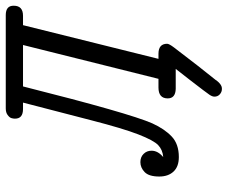

<svg xmlns="http://www.w3.org/2000/svg" viewBox="-84 -568 817 690"><g transform="rotate(-90 325.0 -222.5)"><path d="M36.1 -59.1Q36.1 -96.2 52 -111.6Q67.9 -127 87.9 -127Q106 -127 117.4 -115.5Q128.9 -104 128.9 -86.9Q128.9 -64 106 -44.9Q131.8 -46.9 148.9 -63Q166 -79.1 187.5 -134.5Q209 -189.9 237.8 -301.8L301.8 -548.8H278.8Q243.7 -548.8 244.1 -578.1Q244.1 -584 246.1 -590.6Q248 -597.2 257.1 -604Q266.1 -610.8 280.8 -610.8H616.2Q650.4 -610.8 649.9 -582Q649.9 -548.8 613.8 -548.8H580.1L459 -62H477.1Q513.2 -62 513.2 -30.8Q513.2 -23.9 500 -6.3Q486.8 11.2 435.1 78.1Q402.8 118.2 382.8 144Q382.8 145 379.4 148.9Q376 152.8 374 155Q372.1 157.2 367.9 160.2Q363.8 163.1 359.9 164.6Q356 166 351.1 166Q339.8 166 331.5 158.4Q323.2 150.9 323.2 139.2Q323.2 131.3 330.1 121.1Q336.9 110.8 384.8 48.8Q407.7 19 422.9 0H351.1Q316.9 -1 316.9 -28.8Q316.9 -62 356 -62H387.2L508.8 -548.8H359.9Q263.7 -167 227.1 -84Q207 -40 179.9 -14.4Q152.8 11.2 106 11.2Q71.8 11.2 54 -7.8Q36.1 -26.9 36.1 -59.1Z"/></g></svg>

Font: CMU Typewriter Text
Style: Italic
Weight: 500
Italic angle: -14.04°
Version: Version 0.7.0